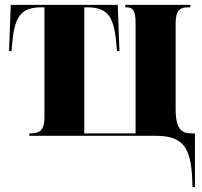

<svg xmlns="http://www.w3.org/2000/svg" viewBox="-20 -556 826 786"><path d="M767 181 768 210H778V-10H764C726 -10 699 -24 699 -110V-461C699 -514 717 -526 749 -526H759V-536H493V-526H497C524 -526 535 -514 535 -461V-10H325V-526H337C416 -526 445 -493 455 -388L459 -347H469L462 -536H24L17 -347H27L31 -388C41 -493 70 -526 150 -526H162V-75C162 -23 141 -10 109 -10H100V0H617C726 0 762 43 767 181Z"/></svg>

Font: Noto Serif Display ExtraCondensed Black
Style: Regular
Weight: 900
Width: 2
Designer: Monotype Design Team
Foundry: Monotype Imaging Inc.
Version: Version 2.009